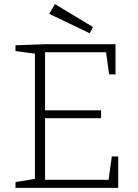

<svg xmlns="http://www.w3.org/2000/svg" viewBox="-20 -909 668 929"><path d="M521 -152H552V0H55V-28L159 -45L149 -33V-661L159 -648L55 -662V-690L198 -695H539V-549H508L492 -666L504 -656H187L198 -667V-365L187 -375H469V-337H187L198 -349V-28L187 -39H517L504 -28ZM414 -748 218 -842 246 -889 430 -778Z"/></svg>

Font: Bitter Thin Light
Style: Regular
Weight: 300
Version: Version 2.002